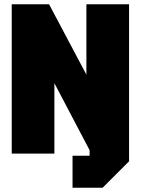

<svg xmlns="http://www.w3.org/2000/svg" viewBox="-20 -720 660 900"><path d="M35 0V-700H210L385 -370V-700H585V36L461 160H320V10H400V-16L235 -330V0Z"/></svg>

Font: Tektur SemiCondensed Black
Style: Regular
Weight: 900
Width: 4
Designer: Adam Jagosz
Foundry: Adam Jagosz
Version: Version 1.005;gftools[0.9.30]